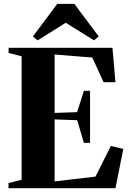

<svg xmlns="http://www.w3.org/2000/svg" viewBox="-20 -996 684 1016"><path d="M94.5 -45V-698L25.5 -716V-743H575L591 -561H528L468.5 -691.5L269 -707.5V-398.5L388 -402.5L424 -515.5H456.5V-240H424L388.5 -360L269 -364V-36L485.5 -61.5L566.5 -223.5L632.5 -208L591 0H25V-27ZM179 -782.5 154 -803 283 -975.5H373.5L502.5 -803L477.5 -782.5L328 -875.5Z"/></svg>

Font: Merriweather 120pt ExtraBold
Style: Regular
Weight: 800
Version: Version 2.100